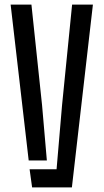

<svg xmlns="http://www.w3.org/2000/svg" viewBox="-20 -820 453 840"><path d="M26.5 -800H117.5L164 -360L185 -118H105.5ZM109.5 -79.5H227.5L251.5 -360L295.5 -800H386.5L294.5 0H120.5Z"/></svg>

Font: Big Shoulders Stencil Text Medium
Style: Regular
Weight: 500
Designer: Patric King
Foundry: XO Type Co
Version: Version 1.000